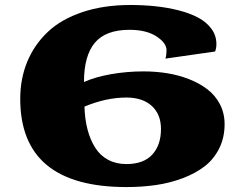

<svg xmlns="http://www.w3.org/2000/svg" viewBox="-20 -739 978 778"><path d="M62 -338.4Q62 -420.4 90.6 -489.3Q119.1 -558.1 173.6 -609.6Q228 -661.1 314 -689.9Q399.9 -718.8 508.3 -718.8Q561.5 -718.8 610.4 -713.6Q659.2 -708.5 704.8 -696.8Q750.5 -685.1 783.7 -667.2Q816.9 -649.4 836.9 -622.1Q856.9 -594.7 856.9 -560.5Q856.9 -543.9 851.6 -530.3L650.4 -501.5Q654.8 -516.1 654.8 -535.6Q654.8 -564.9 613.8 -591.6Q572.8 -618.2 504.9 -618.2Q408.2 -618.2 364.3 -565.7Q320.3 -513.2 320.3 -406.7Q365.7 -427.2 430.2 -438.5Q494.6 -449.7 561.5 -449.7Q610.4 -449.7 656.5 -442.4Q702.6 -435.1 745.4 -418.5Q788.1 -401.9 820.1 -377.4Q852.1 -353 871.1 -316.7Q890.1 -280.3 890.1 -235.8Q890.1 -181.6 868.4 -137.9Q846.7 -94.2 809.6 -65.4Q772.5 -36.6 720.9 -17.1Q669.4 2.4 612.5 10.7Q555.7 19 492.2 19Q62 19 62 -338.4ZM322.3 -307.1Q323.7 -255.9 334.7 -214.1Q345.7 -172.4 365.7 -140.6Q385.7 -108.9 418 -91.6Q450.2 -74.2 492.2 -74.2Q561.5 -74.2 596.9 -112.5Q632.3 -150.9 632.3 -216.3Q632.3 -275.9 595 -309.8Q557.6 -343.8 492.2 -343.8Q410.6 -343.8 322.3 -307.1Z"/></svg>

Font: Goblin
Style: Regular
Weight: 400
Designer: Riccardo De Franceschi
Foundry: Sorkin Type Co.
Version: Version 1.001